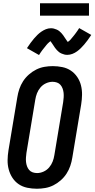

<svg xmlns="http://www.w3.org/2000/svg" viewBox="-20 -1148 579 1176"><path d="M206 8Q176 8 147 2Q118 -4 95 -19.5Q72 -35 56.5 -58.5Q41 -82 33.5 -110Q26 -138 26.5 -167.5Q27 -197 32 -228L86 -552Q90 -578 98.5 -603Q107 -628 121.5 -650.5Q136 -673 157 -691.5Q178 -710 202 -722Q226 -734 252 -738.5Q278 -743 303 -743Q333 -743 362 -737Q391 -731 414 -715.5Q437 -700 453 -676.5Q469 -653 476 -625Q483 -597 482.5 -567.5Q482 -538 477 -507L423 -183Q419 -157 410.5 -132Q402 -107 387.5 -84.5Q373 -62 352 -43.5Q331 -25 307 -13Q283 -1 257 3.5Q231 8 206 8ZM207 -88Q227 -88 247 -97Q267 -106 281 -122.5Q295 -139 302.5 -158.5Q310 -178 313 -198L367 -523Q369 -537 370 -551.5Q371 -566 369.5 -579.5Q368 -593 363.5 -605.5Q359 -618 350.5 -628Q342 -638 329 -642.5Q316 -647 302 -647Q282 -647 262 -638Q242 -629 228 -612.5Q214 -596 206.5 -576.5Q199 -557 196 -537L142 -212Q140 -198 139 -183.5Q138 -169 139.5 -155.5Q141 -142 145.5 -129.5Q150 -117 158.5 -107Q167 -97 180 -92.5Q193 -88 207 -88ZM219 -811 145 -853Q157 -871 167.5 -885.5Q178 -900 188.5 -912Q199 -924 209 -934Q219 -944 232.5 -953.5Q246 -963 261 -969Q276 -975 292 -975Q301 -975 309.5 -973Q318 -971 327 -967Q336 -963 342.5 -958Q349 -953 355.5 -946Q362 -939 367 -932Q372 -925 376 -918.5Q380 -912 385.5 -904.5Q391 -897 395 -891Q399 -893 404.5 -898Q410 -903 413 -906.5Q416 -910 419.5 -914.5Q423 -919 427.5 -924Q432 -929 436 -934.5Q440 -940 445 -946.5Q450 -953 455 -960.5Q460 -968 465 -976L539 -934Q527 -916 516.5 -901.5Q506 -887 495.5 -875Q485 -863 475 -853Q465 -843 452 -833.5Q439 -824 423.5 -818Q408 -812 392 -812Q383 -812 374.5 -814Q366 -816 357 -820Q348 -824 341.5 -829Q335 -834 328.5 -841Q322 -848 317 -855Q312 -862 308 -868.5Q304 -875 298 -883.5Q292 -892 289 -896Q285 -893 280 -888.5Q275 -884 271.5 -880.5Q268 -877 264.5 -872.5Q261 -868 257 -863Q253 -858 248.5 -852.5Q244 -847 239 -840.5Q234 -834 229 -826.5Q224 -819 219 -811ZM225 -1052V-1128H525V-1052Z"/></svg>

Font: Iosevka SS04 Oblique
Style: Bold
Weight: 700
Italic angle: -9°
Monospace: yes
Designer: Belleve Invis
Foundry: Belleve Invis
Version: Version 19.0.0; ttfautohint (v1.8.4)